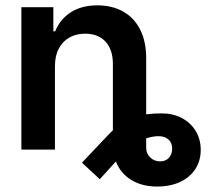

<svg xmlns="http://www.w3.org/2000/svg" viewBox="-20 -557 797 715"><path d="M184.6 0H59.6V-530.3H178.7V-440.4H185.5Q204.1 -486.3 244.4 -511.7Q284.7 -537.1 342.8 -537.1Q397.9 -537.1 439.2 -513.7Q480.5 -490.2 502.7 -445.3Q524.9 -400.4 524.4 -337.9V-131.3Q551.3 -134.8 582 -134.8Q623.5 -134.8 656.5 -117.7Q689.5 -100.6 708.5 -69.6Q727.5 -38.6 727.5 1Q727.5 41 707.8 72Q688 103 651.1 120.4Q614.3 137.7 565.4 137.7Q508.8 137.7 468.8 113Q428.7 88.4 411.6 44.4L351.6 110.4L285.2 48.8L373 -43.9Q389.2 -61.5 400.4 -71.8V-318.4Q400.4 -372.1 373 -401.9Q345.7 -431.6 296.9 -431.6Q263.7 -431.6 238.3 -417.2Q212.9 -402.8 198.7 -375.7Q184.6 -348.6 184.6 -310.5ZM576.2 43.9Q596.7 43.9 608.9 30.8Q621.1 17.6 621.1 -3.9Q621.1 -25.4 607.4 -37.6Q593.8 -49.8 571.3 -49.8Q551.8 -50.3 524.4 -42V-5.9Q524.4 15.1 539.6 29.5Q554.7 43.9 576.2 43.9Z"/></svg>

Font: Pretendard GOV SemiBold
Style: Regular
Weight: 600
Designer: Base glyphs from Inter by Rasmus Andersson; Hangeul glyphs from Noto Sans CJK(Source Han Sans) by Jang Soo-young and Kan
Foundry: Kil Hyung-jin
Version: Version 1.309